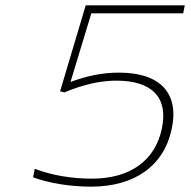

<svg xmlns="http://www.w3.org/2000/svg" viewBox="-20 -690 717 719"><path d="M321 9C484 9 594 -69 623 -207C652 -342 579 -418 426 -418C362 -418 306 -406 244 -383L322 -640H666L672 -670H301L205 -348L221 -344C295 -375 359 -388 416 -388C550 -388 611 -324 586 -208C561 -89 468 -21 324 -21C247 -21 172 -34 110 -58L104 -26C164 -4 243 9 321 9Z"/></svg>

Font: LT Wave Text Thin Italic
Style: Regular
Weight: 100
Designer: Daniel Lyons
Version: Version 2.5 (Glyphs App)